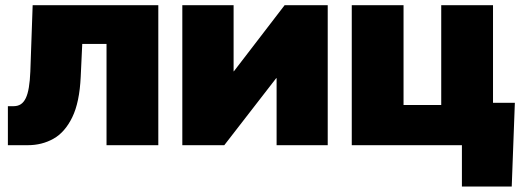

<svg xmlns="http://www.w3.org/2000/svg" viewBox="-20 -549 2006 726"><path d="M9.8 0V-147.5H31.2Q47.4 -147.5 58.6 -154.8Q69.8 -162.1 77.4 -177.7Q85 -193.4 89.1 -218.5Q93.3 -243.7 94.7 -278.3L103.5 -529.3H578.6V0H382.8V-382.8H291L285.2 -258.8Q280.8 -162.1 253.2 -105.5Q225.6 -48.8 182.1 -24.4Q138.7 0 85 0Z M1219.2 0H1025.9V-253.4H1024.4L828.1 0H669.4V-529.3H863.3V-279.3H864.3L1056.2 -529.3H1219.2Z M1310.1 0V-529.3H1505.9V-151.9H1648.4V-529.3H1844.2V0ZM1726.6 156.2V0H1679.7V-160.2H1926.8L1915 156.2Z"/></svg>

Font: Inter 24pt Black
Style: Regular
Weight: 900
Designer: Rasmus Andersson
Foundry: rsms
Version: Version 4.001;git-66647c0bb